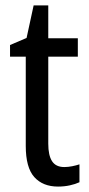

<svg xmlns="http://www.w3.org/2000/svg" viewBox="-20 -678 330 708"><path d="M217 -62Q231 -62 246 -65Q261 -68 273 -72V-6Q258 1 237.5 5.5Q217 10 194 10Q138 10 106.5 -25Q75 -60 75 -140V-469H17V-512L78 -538L104 -658H158V-537H267V-469H158V-148Q158 -105 172 -83.5Q186 -62 217 -62Z"/></svg>

Font: Noto Sans Bengali UI Condensed
Style: Regular
Weight: 400
Width: 3
Designer: Jelle Bosma - Monotype Design Team
Foundry: Monotype Imaging Inc.
Version: Version 2.003; ttfautohint (v1.8.4.7-5d5b)